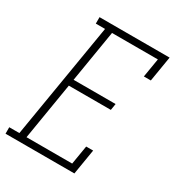

<svg xmlns="http://www.w3.org/2000/svg" viewBox="-202 -845 878 954"><g transform="rotate(30 237.0 -367.5)"><path d="M-26 0V-37H32L142 -698H89V-735H491L467 -590H427L445 -698H182L133 -401H374L368 -364H127L73 -37H335L353 -145H393L369 0Z"/></g></svg>

Font: Iosevka Slab XLtObl
Style: Regular
Weight: 200
Italic angle: -9°
Monospace: yes
Designer: Belleve Invis
Foundry: Belleve Invis
Version: Version 11.1.1; ttfautohint (v1.8.3)